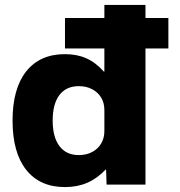

<svg xmlns="http://www.w3.org/2000/svg" viewBox="-20 -750 730 780"><path d="M244 -553V-677H664V-553ZM244 10Q142 10 86.5 -60Q31 -130 31 -260Q31 -390 86.5 -460Q142 -530 244 -530Q293 -530 331 -513Q369 -496 402 -459H404V-730H571V0H413L411 -61H409Q375 -25 334.5 -7.5Q294 10 244 10ZM300 -120Q331 -120 354.5 -132.5Q378 -145 391 -167Q404 -189 404 -217V-303Q404 -332 391 -353.5Q378 -375 354.5 -387.5Q331 -400 300 -400Q249 -400 221.5 -364Q194 -328 194 -260Q194 -193 221.5 -156.5Q249 -120 300 -120Z"/></svg>

Font: M PLUS 1 ExtraBold
Style: Regular
Weight: 800
Designer: Coji Morishita
Foundry: UNDERFOREST DESIGN
Version: Version 1.001